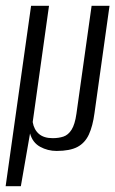

<svg xmlns="http://www.w3.org/2000/svg" viewBox="-20 -515 399 664"><path d="M-0.5 129 87.5 -495H149.5L93.1 -92.9Q97.5 -66.7 114.6 -51.9Q131.7 -37.2 162.1 -37.2Q183 -37.2 199.5 -42.7Q216 -48.2 227.5 -66.4Q239.1 -84.7 244.3 -121.5L296.8 -495H358.8L306.8 -124Q300.8 -78.9 287.3 -49.7Q273.8 -20.6 247.8 -6.8Q221.8 7 175.6 7Q145 7 118.8 -7.4Q92.5 -21.9 83.9 -53.6L52.1 129Z"/></svg>

Font: Alumni Sans SC Thin
Style: Italic
Weight: 100
Italic angle: -8°
Designer: Robert E. Leuschke
Foundry: Robert E. Leuschke
Version: Version 1.016